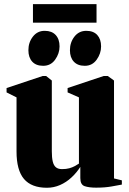

<svg xmlns="http://www.w3.org/2000/svg" viewBox="-20 -876 608 906"><path d="M433.5 9.5Q400 9.5 379.5 2.5Q359 -4.5 359 -35.5V-88.5Q341.5 -61 317.2 -38.5Q293 -16 263.5 -3Q234 10 201.5 10Q128.5 10 93.2 -31.5Q58 -73 58 -161V-416.5L11 -440V-460.5L181.5 -517.5H197.5L224.5 -496V-162Q224.5 -132 229 -113.5Q233.5 -95 244 -86.5Q254.5 -78 272.5 -78Q292.5 -78 307 -82Q321.5 -86 332.5 -92Q343.5 -98 352.5 -104V-416.5L299 -440V-460.5L469.5 -517.5H488.5L518 -496V-34L555 -25V-5Q536.5 -1.5 505.8 4Q475 9.5 433.5 9.5ZM183.5 -565.5Q150 -565.5 132 -585.2Q114 -605 114 -639Q114 -676 135.2 -703.2Q156.5 -730.5 190.5 -730.5H191.5Q224.5 -730.5 242.8 -710.8Q261 -691 261 -657Q261 -623.5 240.2 -594.5Q219.5 -565.5 184 -565.5ZM379.5 -565.5Q346.5 -565.5 328.2 -585.2Q310 -605 310 -639Q310 -676 331.2 -703.2Q352.5 -730.5 387 -730.5H387.5Q421 -730.5 439 -710.8Q457 -691 457 -657Q457 -623.5 436.2 -594.5Q415.5 -565.5 380.5 -565.5ZM435.5 -856.5V-769H135.5V-856.5Z"/></svg>

Font: Merriweather 144pt Black
Style: Regular
Weight: 900
Version: Version 2.100